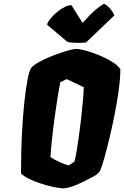

<svg xmlns="http://www.w3.org/2000/svg" viewBox="-20 -1025 681 1055"><path d="M328.1 10.3Q302.2 8.8 268.3 1.2Q234.4 -6.3 200 -17.8Q165.5 -29.3 137.7 -43.2Q109.9 -57.1 95.7 -71.8V-100.1Q95.7 -192.9 100.3 -285.4Q105 -377.9 113 -456.5Q121.1 -535.2 131.3 -587.6Q141.6 -640.1 152.3 -652.8Q164.6 -667 190.2 -681.6Q215.8 -696.3 247.3 -709.7Q278.8 -723.1 309.8 -733.6Q340.8 -744.1 364.7 -750.2Q388.7 -756.3 398.4 -756.3Q416 -756.3 450.2 -747.1Q484.4 -737.8 523.4 -721.9Q562.5 -706.1 595 -686Q627.4 -666 641.1 -645Q641.1 -644.5 641.1 -635.3Q641.1 -626 640.6 -619.1Q639.2 -573.7 630.1 -512.9Q621.1 -452.1 607.9 -386.7Q594.7 -321.3 580.3 -261.5Q565.9 -201.7 553.2 -156.7Q540.5 -111.8 532.7 -93.3Q523.9 -71.3 495.6 -56.2Q467.3 -41 441.9 -28.3Q405.3 -10.3 379.6 -1.2Q354 7.8 328.1 10.3ZM357.4 -116.2 389.2 -136.7Q396.5 -165.5 402.3 -202.1Q408.2 -238.8 415 -287.6Q420.9 -330.1 426.3 -378.4Q431.6 -426.8 435.5 -471.2Q439.5 -515.6 440.4 -545.9L346.2 -590.3L311.5 -573.2Q303.2 -532.7 295.9 -485.6Q288.6 -438.5 280.8 -384.3Q271.5 -315.4 265.6 -259.3Q259.8 -203.1 257.3 -161.6Q278.3 -147.9 307.4 -134.5Q336.4 -121.1 357.4 -116.2ZM453.1 -792Q441.4 -790 421.9 -789.6Q402.3 -789.1 383.1 -790.3Q363.8 -791.5 351.6 -793.9L238.8 -889.2Q241.2 -902.3 255.9 -920.9Q270.5 -939.5 291.7 -957.3Q313 -975.1 334.7 -986.3Q356.4 -997.6 373 -996.1L433.6 -899.4Q457 -924.8 473.9 -942.1Q490.7 -959.5 508.5 -974.1Q526.4 -988.8 551.3 -1004.9Q568.4 -997.1 585.2 -977.3Q602.1 -957.5 608.4 -940.4Z"/></svg>

Font: Fruktur
Style: Italic
Weight: 400
Italic angle: -8°
Designer: Viktoriya Grabowska, Eben Sorkin
Foundry: Viktoriya Grabowska
Version: Version 1.008; ttfautohint (v1.8.4.7-5d5b)